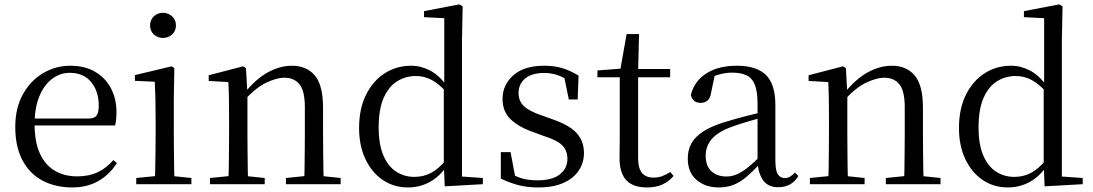

<svg xmlns="http://www.w3.org/2000/svg" viewBox="-20 -825 4896 860"><path d="M303.3 14.6Q229.5 14.6 171.6 -15.4Q113.7 -45.5 81.1 -106.2Q48.4 -167 48.4 -256.8Q48.4 -341.1 82.5 -402.5Q116.6 -463.8 172.8 -497.2Q229 -530.6 294.9 -530.6Q360.2 -530.6 406.4 -503.3Q452.6 -475.9 477.1 -429.2Q501.7 -382.4 501.7 -323.2Q501.7 -286.8 495.4 -262.9H86.6V-294.2H377.3Q403.6 -294.2 413 -308.2Q422.3 -322.1 422.3 -352.3Q422.3 -416.2 388.2 -457.5Q354.2 -498.8 292.6 -498.8Q248.8 -498.8 213 -471.6Q177.1 -444.5 156 -392.8Q134.9 -341.2 134.9 -268.7Q134.9 -188 159.4 -135.9Q183.9 -83.8 226.9 -59.4Q270 -35 325.5 -35Q378.5 -35 417.8 -53.7Q457.2 -72.3 487.7 -108.1L503.6 -94.3Q471 -43.5 421 -14.4Q371 14.6 303.3 14.6Z M590.3 0V-27.8L700.1 -38.6H731.5L837.3 -27.8V0ZM673.3 0Q674.3 -24.4 675.2 -65.3Q676.1 -106.3 676.6 -150.7Q677.1 -195.1 677.1 -228.5V-288.8Q677.1 -339.6 676.2 -380.6Q675.3 -421.6 673.3 -458.9L584.3 -463V-488.6L748.7 -528L760.9 -519.8L758.5 -380.2V-228.5Q758.5 -195.1 759 -150.7Q759.5 -106.3 760.1 -65.3Q760.7 -24.4 761.7 0ZM709.8 -655Q685.9 -655 669.1 -670.5Q652.3 -686 652.3 -711.1Q652.3 -735.9 669.1 -751.8Q685.9 -767.7 709.8 -767.7Q733.2 -767.7 750.7 -751.8Q768.2 -735.9 768.2 -711.1Q768.2 -686 750.7 -670.5Q733.2 -655 709.8 -655Z M920.7 0V-27.8L1029.4 -38.6H1061.8L1165.7 -27.8V0ZM1002.9 0Q1004.1 -24.4 1004.6 -65.3Q1005.1 -106.3 1005.6 -150.7Q1006.1 -195.1 1006.1 -228.5V-289.4Q1006.1 -340.8 1005.5 -380.8Q1004.9 -420.7 1002.9 -457.5L914.8 -462.4V-487.9L1068.9 -528L1081.9 -519.8L1088.3 -403.1V-401.7V-228.5Q1088.3 -195.1 1088.8 -150.7Q1089.3 -106.3 1089.8 -65.3Q1090.3 -24.4 1091.3 0ZM1260.8 0V-27.8L1368.3 -38.6H1401.3L1505.8 -27.8V0ZM1342.5 0Q1343.5 -24.4 1344 -64.8Q1344.5 -105.3 1345 -149.7Q1345.5 -194.1 1345.5 -228.5V-344.3Q1345.5 -418.1 1321.4 -447.5Q1297.3 -476.9 1253.6 -476.9Q1219.9 -476.9 1172.8 -454.8Q1125.6 -432.7 1071.2 -372.4L1062.7 -406H1072.8Q1127.4 -472.9 1181.1 -501.7Q1234.9 -530.6 1287.5 -530.6Q1353 -530.6 1390 -487.1Q1427 -443.5 1427 -342.4V-228.5Q1427 -194.1 1427.5 -149.7Q1428 -105.3 1428.6 -64.8Q1429.2 -24.4 1430.2 0Z M1807.4 14.6Q1744 14.6 1694.4 -19Q1644.9 -52.6 1616.7 -112.6Q1588.4 -172.7 1588.4 -251.6Q1588.4 -337.9 1619.4 -400.3Q1650.3 -462.8 1703.3 -496.7Q1756.2 -530.6 1821.4 -530.6Q1865.2 -530.6 1906.3 -509.2Q1947.5 -487.7 1983.7 -437.5H1993.5L1980.8 -411.3Q1945.2 -450.3 1912.6 -467.4Q1880 -484.5 1842.8 -484.5Q1796.9 -484.5 1759 -461.1Q1721.2 -437.6 1698.7 -386.9Q1676.1 -336.1 1676.1 -253.7Q1676.1 -178.2 1697.2 -128.9Q1718.2 -79.6 1754.6 -56.1Q1791.1 -32.7 1836.2 -32.7Q1877.2 -32.7 1911 -50.6Q1944.7 -68.5 1979.4 -110.2L1991.9 -82.4H1982.5Q1948.7 -33.4 1904.1 -9.4Q1859.5 14.6 1807.4 14.6ZM1972 9.6 1967.9 -88.8V-91.6V-430.7L1969.9 -440.3V-743.5L1879.3 -748.1V-775.1L2037.5 -805.5L2052.3 -796.5L2049.3 -644.4V-34.2L2142.6 -27.8V0Z M2390.4 14.6Q2341.9 14.6 2303 4.5Q2264.1 -5.6 2223.2 -25.1L2223.3 -143.7H2266.8L2290.5 -18.1L2253.9 -20.3V-56.3Q2282.4 -37.5 2313.2 -27.4Q2343.9 -17.3 2387.7 -17.3Q2454.2 -17.3 2487.8 -44.1Q2521.5 -70.9 2521.5 -113.5Q2521.5 -150.2 2498.8 -173.6Q2476.2 -197 2414.6 -216.4L2362.9 -235.4Q2302.2 -257 2266.6 -291.4Q2231 -325.9 2231 -382Q2231 -445.2 2279.4 -487.9Q2327.8 -530.6 2418.1 -530.6Q2463.4 -530.6 2498.5 -519.9Q2533.7 -509.2 2571.4 -486.4L2567.6 -379.4H2527.9L2504.1 -495.5L2535.5 -490.1V-457.8Q2504.7 -479.4 2476.9 -488.7Q2449.2 -498.1 2418.1 -498.1Q2361.1 -498.1 2331.9 -473.1Q2302.7 -448 2302.7 -408.5Q2302.7 -372 2326.7 -349.5Q2350.6 -327 2405.5 -308.4L2455.8 -290.4Q2531.6 -264 2563.7 -228.1Q2595.7 -192.1 2595.7 -139.6Q2595.7 -96.6 2572.5 -61.4Q2549.3 -26.2 2503.9 -5.8Q2458.5 14.6 2390.4 14.6Z M2796.9 -478.9V-516H2981.7V-478.9ZM2877.8 14.6Q2815.2 14.6 2785.1 -18Q2755 -50.7 2755 -117.7Q2755 -142.1 2755.5 -161.1Q2756 -180.1 2756 -207.1V-478.9H2656V-509.4L2776.6 -518.8L2757 -504.4L2786.7 -672.5H2842.3L2838.2 -500.6V-489V-117.5Q2838.2 -71.2 2855.7 -50.3Q2873.2 -29.5 2906.3 -29.5Q2928.5 -29.5 2945.5 -35.9Q2962.4 -42.3 2982.4 -54.4L2996.9 -36.8Q2976.4 -11.8 2947 1.4Q2917.6 14.6 2877.8 14.6Z M3198.7 14.6Q3139.5 14.6 3100.1 -19.1Q3060.6 -52.8 3060.6 -115.1Q3060.6 -153.9 3077.8 -184.3Q3094.9 -214.6 3134.4 -239Q3173.9 -263.5 3239.9 -282.3Q3281.8 -294.9 3327.8 -306.7Q3373.8 -318.5 3413.8 -327.7V-303.3Q3373.8 -293.3 3332.7 -281.5Q3291.6 -269.7 3257.6 -257Q3194.3 -233.6 3167.6 -201.7Q3140.9 -169.7 3140.9 -128.2Q3140.9 -81.6 3166.5 -58Q3192.2 -34.4 3234.1 -34.4Q3256.6 -34.4 3278.6 -43.3Q3300.6 -52.2 3328.7 -74.2Q3356.7 -96.3 3394.8 -134.4L3403.5 -87.1H3379.9Q3348.7 -53.7 3321.5 -31.1Q3294.2 -8.4 3265.1 3.1Q3236 14.6 3198.7 14.6ZM3465.8 13.6Q3421.1 13.6 3398.8 -16.6Q3376.5 -46.7 3373.2 -99.7V-103.3V-359Q3373.2 -415 3361.1 -445.3Q3348.9 -475.6 3323.7 -487.6Q3298.6 -499.6 3259 -499.6Q3230.3 -499.6 3201.1 -491.4Q3171.9 -483.2 3138.7 -464.7L3182.2 -491.9L3165.8 -412.7Q3162.2 -386 3149.7 -375.2Q3137.1 -364.3 3118.4 -364.3Q3082.2 -364.3 3074.5 -399.7Q3089.4 -461 3143.1 -495.8Q3196.8 -530.6 3281.2 -530.6Q3368.5 -530.6 3410.8 -489.2Q3453 -447.8 3453 -354.6V-107.7Q3453 -60.8 3464.1 -44.2Q3475.1 -27.5 3495.4 -27.5Q3508 -27.5 3518 -33.2Q3528 -38.8 3540.4 -52.1L3556.1 -36.7Q3540.2 -10.7 3517.6 1.4Q3495 13.6 3465.8 13.6Z M3607.7 0V-27.8L3716.4 -38.6H3748.8L3852.7 -27.8V0ZM3689.9 0Q3691.1 -24.4 3691.6 -65.3Q3692.1 -106.3 3692.6 -150.7Q3693.1 -195.1 3693.1 -228.5V-289.4Q3693.1 -340.8 3692.5 -380.8Q3691.9 -420.7 3689.9 -457.5L3601.8 -462.4V-487.9L3755.9 -528L3768.9 -519.8L3775.3 -403.1V-401.7V-228.5Q3775.3 -195.1 3775.8 -150.7Q3776.3 -106.3 3776.8 -65.3Q3777.3 -24.4 3778.3 0ZM3947.8 0V-27.8L4055.3 -38.6H4088.3L4192.8 -27.8V0ZM4029.5 0Q4030.5 -24.4 4031 -64.8Q4031.5 -105.3 4032 -149.7Q4032.5 -194.1 4032.5 -228.5V-344.3Q4032.5 -418.1 4008.4 -447.5Q3984.3 -476.9 3940.6 -476.9Q3906.9 -476.9 3859.8 -454.8Q3812.6 -432.7 3758.2 -372.4L3749.7 -406H3759.8Q3814.4 -472.9 3868.1 -501.7Q3921.9 -530.6 3974.5 -530.6Q4040 -530.6 4077 -487.1Q4114 -443.5 4114 -342.4V-228.5Q4114 -194.1 4114.5 -149.7Q4115 -105.3 4115.6 -64.8Q4116.2 -24.4 4117.2 0Z M4494.4 14.6Q4431 14.6 4381.4 -19Q4331.9 -52.6 4303.7 -112.6Q4275.4 -172.7 4275.4 -251.6Q4275.4 -337.9 4306.4 -400.3Q4337.3 -462.8 4390.3 -496.7Q4443.2 -530.6 4508.4 -530.6Q4552.2 -530.6 4593.3 -509.2Q4634.5 -487.7 4670.7 -437.5H4680.5L4667.8 -411.3Q4632.2 -450.3 4599.6 -467.4Q4567 -484.5 4529.8 -484.5Q4483.9 -484.5 4446 -461.1Q4408.2 -437.6 4385.7 -386.9Q4363.1 -336.1 4363.1 -253.7Q4363.1 -178.2 4384.2 -128.9Q4405.2 -79.6 4441.6 -56.1Q4478.1 -32.7 4523.2 -32.7Q4564.2 -32.7 4598 -50.6Q4631.7 -68.5 4666.4 -110.2L4678.9 -82.4H4669.5Q4635.7 -33.4 4591.1 -9.4Q4546.5 14.6 4494.4 14.6ZM4659 9.6 4654.9 -88.8V-91.6V-430.7L4656.9 -440.3V-743.5L4566.3 -748.1V-775.1L4724.5 -805.5L4739.3 -796.5L4736.3 -644.4V-34.2L4829.6 -27.8V0Z"/></svg>

Font: Noto Serif KR
Style: Regular
Weight: 200
Designer: Ryoko NISHIZUKA 西塚涼子 (kana & ideographs); Frank Grießhammer (Latin, Greek & Cyrillic); Wenlong ZHANG 张文龙 (bopomofo); San
Foundry: Adobe
Version: Version 2.001;hotconv 1.1.0;makeotfexe 2.6.0